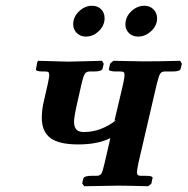

<svg xmlns="http://www.w3.org/2000/svg" viewBox="-20 -645 651 666"><path d="M415 -560.1Q415 -586.4 435.3 -605.7Q455.6 -625 481 -625Q500 -625 512.5 -612.5Q524.9 -600.1 524.9 -581.1Q524.9 -556.6 504.6 -537.4Q484.4 -518.1 459 -518.1Q439.9 -518.1 427.5 -530Q415 -542 415 -560.1ZM233.9 -561Q233.9 -586.4 254.2 -605.7Q274.4 -625 298.8 -625Q318.8 -625 330.8 -612.8Q342.8 -600.6 342.8 -582Q342.8 -556.6 323 -537.4Q303.2 -518.1 277.8 -518.1Q258.8 -518.1 246.3 -530.5Q233.9 -543 233.9 -561ZM407.2 -354Q412.1 -377.4 412.1 -384.8Q412.1 -392.1 408.9 -394.5Q405.8 -397 397.9 -397H382.8Q370.1 -397 363.3 -399.2Q356.4 -401.4 357.9 -405.8L361.8 -423.8L373 -434.1L478 -432.1Q528.8 -432.1 605 -434.1L610.8 -423.8L606.9 -407.2Q605.5 -397 578.1 -397H551.8Q540.5 -397 535.6 -389.4Q530.8 -381.8 523.9 -354L460 -79.1Q455.1 -53.7 455.1 -47.9Q455.1 -40.5 458.3 -37.8Q461.4 -35.2 469.2 -35.2H484.9Q492.2 -35.2 497.1 -34.7Q502 -34.2 504.9 -33Q507.8 -31.7 508.8 -30Q509.8 -28.3 508.8 -25.9L504.9 -7.8L494.1 1Q423.8 -1 388.2 -1L272 1L265.1 -8.8L269 -25.9Q272 -35.2 298.8 -35.2H314.9Q327.1 -35.2 331.8 -43Q336.4 -50.8 342.8 -79.1L362.8 -166Q319.3 -144 251 -144Q184.6 -144 154.8 -166.3Q125 -188.5 125 -236.8Q125 -266.1 132.8 -296.9L146 -355Q150.9 -378.4 150.9 -384.8Q150.9 -392.1 147.9 -394.5Q145 -397 137.2 -397H128.9Q102.1 -397 105 -405.8L108.9 -428.2L111.8 -434.1L216.8 -431.2Q233.9 -431.6 275.4 -432.6Q316.9 -433.6 334 -434.1L339.8 -423.8L335.9 -407.2Q333 -397 306.2 -397H291Q279.8 -397 274.7 -389.6Q269.5 -382.3 264.2 -359.9L249 -293Q236.8 -239.7 236.8 -223.1Q236.8 -204.6 244.9 -195.8Q252.9 -187 271 -187Q330.6 -187 383.8 -229L377 -226.1Z"/></svg>

Font: Linux Libertine
Style: Bold Italic
Weight: 700
Italic angle: -11.5°
Designer: Philipp H. Poll
Foundry: Philipp H. Poll
Version: Version 4.0.5